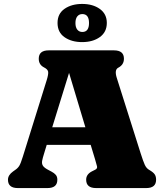

<svg xmlns="http://www.w3.org/2000/svg" viewBox="-20 -956 840 976"><path d="M271.5 -42.5Q271.5 0 221.5 0H70.5Q20.5 0 20.5 -42.5Q20.5 -66 46.5 -84.5L57 -92Q70 -100.5 77.8 -112.8Q85.5 -125 96.5 -161L218 -550.5Q226.5 -578.5 224.8 -591Q223 -603.5 204.5 -613Q177 -626.5 177 -657.5Q177 -700 227.5 -700H559.5Q610 -700 610 -657.5Q610 -627 581.5 -612Q560.5 -601.5 573.5 -560.5L695 -176.5Q707.5 -137 716 -118.2Q724.5 -99.5 740 -91.5Q759.5 -80 766.5 -69.5Q773.5 -59 773.5 -42.5Q773.5 0 723.5 0H468.5Q418 0 418 -42.5Q418 -70 447.5 -85L463.5 -93Q476 -99 473.2 -110.5Q470.5 -122 463 -147L441 -219.5H217.5L205 -178.5Q197 -153.5 194.2 -138.5Q191.5 -123.5 198.5 -113Q205.5 -102.5 227 -91.5L242 -83.5Q255.5 -76.5 263.5 -67.2Q271.5 -58 271.5 -42.5ZM245.5 -309H414L331 -585.5ZM397.5 -742Q344 -742 308.2 -766.8Q272.5 -791.5 272.5 -839.5Q272.5 -886.5 308.2 -911.2Q344 -936 397.5 -936Q452 -936 487.5 -910.5Q523 -885 523 -839.5Q523 -793 487.5 -767.5Q452 -742 397.5 -742ZM398.5 -884.5Q382.5 -884.5 373 -872.8Q363.5 -861 363.5 -839Q363.5 -817 373 -805.2Q382.5 -793.5 398.5 -793.5Q432.5 -793.5 432.5 -839Q432.5 -884.5 398.5 -884.5Z"/></svg>

Font: Fraunces 9pt Soft Black
Style: Regular
Weight: 900
Version: Version 1.000;[b76b70a41]